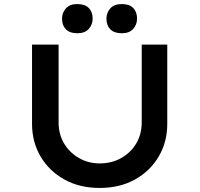

<svg xmlns="http://www.w3.org/2000/svg" viewBox="-20 -921 984 947"><path d="M471 6Q373 6 298 -35.5Q223 -77 180.5 -148.5Q138 -220 138 -311V-701H269V-317Q269 -259 296 -213.5Q323 -168 369.5 -141.5Q416 -115 471 -115Q531 -115 578 -141.5Q625 -168 652 -213.5Q679 -259 679 -317V-701H805V-311Q805 -220 762.5 -148.5Q720 -77 645.5 -35.5Q571 6 471 6ZM581 -757Q543 -757 524 -776.5Q505 -796 505 -829Q505 -858 524 -879.5Q543 -901 581 -901Q618 -901 637 -881.5Q656 -862 656 -829Q656 -800 637 -778.5Q618 -757 581 -757ZM361 -757Q324 -757 305 -776.5Q286 -796 286 -829Q286 -858 305 -879.5Q324 -901 361 -901Q399 -901 418 -881.5Q437 -862 437 -829Q437 -800 418 -778.5Q399 -757 361 -757Z"/></svg>

Font: Lexend Mega Medium
Style: Regular
Weight: 500
Version: Version 1.007